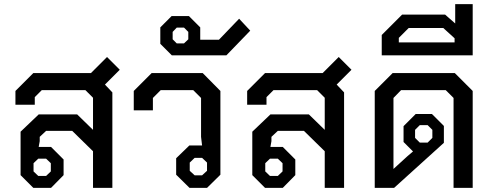

<svg xmlns="http://www.w3.org/2000/svg" viewBox="-20 -913 2392 933"><path d="M490 -502 526 -464V0H432V-178L331 -277H204L173 -248V-227L168 -199H228L289 -138V-62L228 0H142L80 -62V-273L168 -357H355L432 -282V-438L395 -475H183L149 -441V-404H55V-471L142 -558H422L500 -636L562 -574ZM166 -142 143 -120V-80L166 -58H204L227 -80V-120L204 -142Z M836 -64V-144L900 -206H962L957 -248V-437L919 -475H761L723 -437V-377H630V-471L717 -558H965L1051 -471V-64L986 0H901ZM962 -61 986 -83V-123L962 -146H926L902 -123V-83L926 -61Z M759 -700V-780L814 -835H898L953 -780V-720H1044L1142 -822L1196 -764L1080 -644H815ZM874 -702 895 -722V-758L874 -779H839L819 -758V-722L839 -702Z M1616 -502 1652 -464V0H1558V-178L1457 -277H1330L1299 -248V-227L1294 -199H1354L1415 -138V-62L1354 0H1268L1206 -62V-273L1294 -357H1481L1558 -282V-438L1521 -475H1309L1275 -441V-404H1181V-471L1268 -558H1548L1626 -636L1688 -574ZM1292 -142 1269 -120V-80L1292 -58H1330L1353 -80V-120L1330 -142Z M2277 -471V0H2184V-437L2146 -475H1929L1892 -437V-92L1961 -155L1987 -177L1941 -223V-300L2000 -359H2079L2137 -301V-219L1895 0H1801V-471L1888 -558H2190ZM1997 -243 2020 -220H2058L2081 -243V-282L2058 -305H2020L1997 -282Z M2277 -893V-644H1835V-743L1934 -842H2143L2192 -799V-893ZM2189 -727 2134 -777H1966L1918 -729V-707H2189Z"/></svg>

Font: Chakra Petch Medium
Style: Regular
Weight: 500
Designer: Katatrad Aksorn Co.,Ltd.
Foundry: Cadson Demak Co.,Ltd.
Version: Version 1.000; ttfautohint (v1.6)